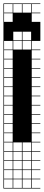

<svg xmlns="http://www.w3.org/2000/svg" viewBox="-20 -827 254 1115"><path d="M110.7 -803.6V-753.6H160.7V-803.6ZM3.6 -700H53.6V-750H3.6ZM110.7 -592.9H160.7V-642.9H110.7ZM57.1 -592.9H107.1V-642.9H57.1ZM110.7 -539.3H160.7V-589.3H110.7ZM57.1 -539.3H107.1V-589.3H57.1ZM3.6 -539.3H53.6V-589.3H3.6ZM3.6 -485.7H53.6V-535.7H3.6ZM3.6 -432.1H53.6V-482.1H3.6ZM3.6 -378.6H53.6V-428.6H3.6ZM3.6 -325H53.6V-375H3.6ZM3.6 -271.4H53.6V-321.4H3.6ZM3.6 -217.9H53.6V-267.9H3.6ZM3.6 -164.3H53.6V-214.3H3.6ZM3.6 -110.7H53.6V-160.7H3.6ZM3.6 -57.1H53.6V-107.1H3.6ZM53.6 -53.6H3.6V-3.6H53.6ZM3.6 50H53.6V0H3.6ZM57.1 50H107.1V0H57.1ZM110.7 50H160.7V0H110.7ZM3.6 103.6H53.6V53.6H3.6ZM57.1 103.6H107.1V53.6H57.1ZM110.7 103.6H160.7V53.6H110.7ZM3.6 210.7H53.6V160.7H3.6ZM57.1 210.7H107.1V160.7H57.1ZM110.7 210.7H160.7V160.7H110.7ZM3.6 264.3H53.6V214.3H3.6ZM57.1 264.3H107.1V214.3H57.1ZM110.7 264.3H160.7V214.3H110.7ZM57.1 -803.6V-753.6H107.1V-803.6ZM3.6 -803.6V-753.6H53.6V-803.6ZM0 267.9V-807.1H214.3V-803.6H164.3V-753.6H214.3V-750H164.3V-700H214.3V-589.3H164.3V-539.3H214.3V-535.7H164.3V-485.7H214.3V-482.1H164.3V-432.1H214.3V-428.6H164.3V-378.6H214.3V-375H164.3V-325H214.3V-321.4H164.3V-271.4H214.3V-267.9H164.3V-217.9H214.3V-214.3H164.3V-164.3H214.3V-160.7H164.3V-110.7H214.3V-107.1H164.3V-57.1H214.3V-53.6H164.3V-3.6H214.3V0H164.3V50H214.3V53.6H164.3V103.6H214.3V107.1H164.3V157.1H214.3V160.7H164.3V210.7H214.3V214.3H164.3V264.3H214.3V267.9ZM160.7 157.1V107.1H3.6V157.1H53.6V107.1H57.1V157.1H107.1V107.1H110.7V157.1Z"/></svg>

Font: Jersey 10 Charted
Style: Regular
Weight: 400
Designer: Sarah Cadigan-Fried
Version: Version 1.000; ttfautohint (v1.8.4.7-5d5b)